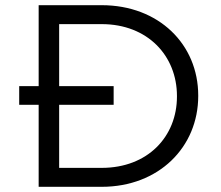

<svg xmlns="http://www.w3.org/2000/svg" viewBox="-20 -720 852 740"><path d="M54 -316H129V0H372C592 0 744 -153 744 -350V-352C744 -549 592 -700 372 -700H129V-388H54ZM372 -73H208V-316H418V-388H208V-627H372C549 -627 662 -505 662 -350V-348C662 -193 549 -73 372 -73Z"/></svg>

Font: Mission
Style: Regular
Weight: 400
Version: Version 1.000;FEAKit 1.0